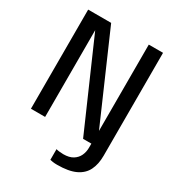

<svg xmlns="http://www.w3.org/2000/svg" viewBox="-222 -874 1137 1237"><g transform="rotate(30 346.0 -255.0)"><path d="M393.5 228.5Q376.5 228.5 361.2 226.5Q346 224.5 340.5 222.5V143Q347 145.5 363.2 147.5Q379.5 149.5 394 149.5Q438 149.5 465 132.8Q492 116 504.5 89Q517 62 517 31V0H455.5L173 -645.5V0H67.5V-737.5H238.5L518.5 -95.5V-737.5H624.5V28.5Q624.5 91.5 602.2 136.2Q580 181 529.5 204.8Q479 228.5 393.5 228.5Z"/></g></svg>

Font: Epilogue Medium
Style: Regular
Weight: 500
Designer: Tyler Finck
Foundry: Etcetera Type Co
Version: Version 2.111; ttfautohint (v1.8.3)